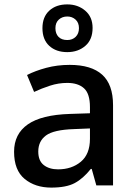

<svg xmlns="http://www.w3.org/2000/svg" viewBox="-20 -843 612 873"><path d="M297 -548Q395 -548 444.5 -503.5Q494 -459 494 -365V0H418L397 -75H393Q358 -31 319.5 -10.5Q281 10 213 10Q140 10 92 -29.5Q44 -69 44 -153Q44 -234 106.5 -277.5Q169 -321 298 -325L389 -328V-356Q389 -417 362 -441.5Q335 -466 286 -466Q246 -466 207.5 -453.5Q169 -441 135 -425L103 -502Q140 -521 190 -534.5Q240 -548 297 -548ZM316 -256Q224 -253 189 -227Q154 -201 154 -154Q154 -112 179 -92.5Q204 -73 244 -73Q306 -73 347.5 -107.5Q389 -142 389 -212V-259ZM286 -606Q235 -606 204 -634.5Q173 -663 173 -715Q173 -766 204 -794.5Q235 -823 286 -823Q334 -823 367.5 -794.5Q401 -766 401 -716Q401 -663 368 -634.5Q335 -606 286 -606ZM286 -661Q309 -661 324 -675.5Q339 -690 339 -715Q339 -740 323.5 -754Q308 -768 286 -768Q263 -768 247.5 -754Q232 -740 232 -715Q232 -690 246 -675.5Q260 -661 286 -661Z"/></svg>

Font: Noto Sans Thai Looped Medium
Style: Regular
Weight: 500
Designer: Sasikarn Vongin, Ben Mitchell
Foundry: The Fontpad Ltd
Version: Version 1.001; ttfautohint (v1.8.4.7-5d5b)